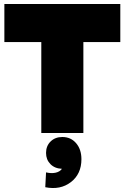

<svg xmlns="http://www.w3.org/2000/svg" viewBox="-20 -670 628 967"><path d="M188 0V-458H2V-649.9H585.9V-458H399.9V0ZM211.9 198.2Q239.3 204.6 260.5 199.7Q281.7 194.8 292 180.2Q255.4 178.7 233.6 156.2Q211.9 133.8 211.9 100.1Q211.9 64.9 234.9 42.5Q257.8 20 293.9 20Q336.9 20 363.5 51.3Q390.1 82.5 390.1 131.8Q390.1 206.5 336.9 247.3Q283.7 288.1 208 272.9Z"/></svg>

Font: Apfel Grotezk Satt
Style: Regular
Weight: 900
Designer: Luigi Gorlero
Foundry: © 2023, Luigi Gorlero & Collletttivo
Version: Version 2.000;Glyphs 3.2 (3217)